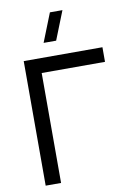

<svg xmlns="http://www.w3.org/2000/svg" viewBox="-103 -1030 741 1093"><g transform="rotate(-10 267.5 -484.0)"><path d="M272 -802.5H199.5L265 -967.5H337.5ZM70 0V-720H525V-635.5H159V0Z"/></g></svg>

Font: Cns Manrope Med
Style: Regular
Weight: 500
Designer: Mikhail Sharanda
Foundry: Mikhail Sharanda
Version: Version 4.504